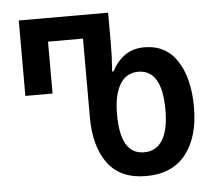

<svg xmlns="http://www.w3.org/2000/svg" viewBox="-52 -771 934 837"><g transform="rotate(-5 415.5 -352.0)"><path d="M555 10Q442 10 387 -64.5Q332 -139 332 -267V-611H179V-384H60V-714H451V-569Q451 -519 446 -457H452Q476 -502 511 -526Q546 -550 595 -550Q689 -550 738.5 -474Q788 -398 788 -271Q788 -141 728.5 -65.5Q669 10 555 10ZM555 -94Q607 -94 635 -138Q663 -182 663 -270Q663 -446 559 -446Q506 -446 478.5 -399.5Q451 -353 451 -269Q451 -182 476.5 -138Q502 -94 555 -94Z"/></g></svg>

Font: Noto Sans Georgian Condensed SemiBold
Style: Regular
Weight: 600
Width: 3
Designer: Monotype Design Team, Akaki Razmadze
Foundry: Google LLC
Version: Version 2.005; ttfautohint (v1.8.4.7-5d5b)